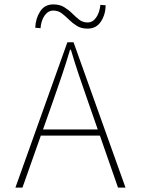

<svg xmlns="http://www.w3.org/2000/svg" viewBox="-20 -852 640 872"><path d="M50 0 286 -660H314L550 0H516L378 -396Q357 -456 338.5 -510.5Q320 -565 302 -626H298Q280 -565 261.5 -510.5Q243 -456 222 -396L82 0ZM152 -236V-264H445V-236ZM378 -722Q349 -722 329 -734.5Q309 -747 293 -763Q277 -779 260.5 -791.5Q244 -804 222 -804Q199 -804 183 -782Q167 -760 164 -724L140 -726Q142 -769 162.5 -800.5Q183 -832 222 -832Q251 -832 271.5 -819.5Q292 -807 308 -791Q324 -775 340 -762.5Q356 -750 378 -750Q401 -750 416.5 -772Q432 -794 436 -830L460 -828Q459 -785 438 -753.5Q417 -722 378 -722Z"/></svg>

Font: Source Code Pro ExtraLight
Style: Regular
Weight: 200
Monospace: yes
Designer: Paul D. Hunt, Teo Tuominen
Foundry: Adobe
Version: Version 1.026;hotconv 1.1.0;makeotfexe 2.6.0